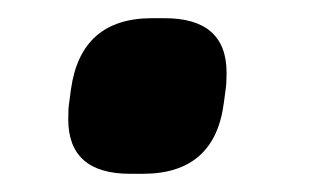

<svg xmlns="http://www.w3.org/2000/svg" viewBox="-20 -423 348 211"><path d="M55 -292Q55 -304 56 -310L58 -325Q69 -403 147 -403H161Q229 -403 229 -343Q229 -331 228 -325L226 -310Q216 -232 137 -232H123Q55 -232 55 -292Z"/></svg>

Font: Krub
Style: Bold Italic
Weight: 700
Italic angle: -8°
Designer: Ekaluck Peanpanawate
Foundry: Cadson Demak Co.,Ltd.
Version: Version 1.000; ttfautohint (v1.6)